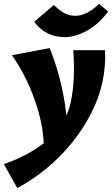

<svg xmlns="http://www.w3.org/2000/svg" viewBox="-60 -689 582 998"><path d="M30 289 -40 164Q35 138 94.5 104Q154 70 197.5 29.5Q241 -11 269 -58Q297 -105 308 -159Q321 -221 323.5 -288Q326 -355 321 -428H486Q488 -386 484.5 -344Q481 -302 472 -260Q454 -178 413 -98.5Q372 -19 314 53Q256 125 183.5 185Q111 245 30 289ZM168 69Q165 -20 140.5 -106.5Q116 -193 79.5 -269Q43 -345 2 -402L198 -439Q223 -379 243.5 -305.5Q264 -232 276.5 -154.5Q289 -77 290 -3ZM278 -496Q226 -496 186 -516.5Q146 -537 118 -576L220 -663Q251 -633 276 -620Q301 -607 333 -607Q361 -607 391.5 -622Q422 -637 455 -669L502 -629Q451 -561 390.5 -528.5Q330 -496 278 -496Z"/></svg>

Font: Ysabeau Office Black
Style: Italic
Weight: 900
Italic angle: -12°
Designer: Christian Thalmann (Catharsis Fonts)
Version: Version 2.001;gftools[0.9.30]; featfreeze: tnum,lnum,ss02